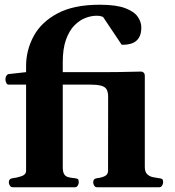

<svg xmlns="http://www.w3.org/2000/svg" viewBox="-20 -788 735 808"><path d="M33.7 0Q25.4 0 21.2 -7.3Q17.1 -14.6 17.1 -20Q17.1 -36.1 33.2 -38.1Q51.3 -40 70.6 -46.6Q89.8 -53.2 89.8 -69.3V-432.1H14.6Q8.8 -432.8 5.9 -440.3Q2.9 -447.8 2.9 -453.6Q2.9 -470.9 15.1 -476.1L89.8 -484.4V-510.3Q89.8 -576.2 121.3 -635.3Q152.8 -694.3 221.2 -731.2Q289.6 -768.1 399.4 -768.1Q468.8 -768.1 506.8 -753.7Q544.9 -739.3 559.8 -717.3Q574.7 -695.3 574.7 -672.4Q574.7 -646.5 565.2 -630.1Q555.7 -613.8 537.4 -606.4Q519 -599.1 492.2 -599.6L413.6 -716.8Q408.2 -718.8 403.1 -720.2Q397.9 -721.7 385.7 -721.7Q363.8 -721.7 339.4 -712.4Q314.9 -703.1 293.2 -681.2Q271.5 -659.2 257.8 -621.3Q244.1 -583.5 244.1 -525.9V-484.4H409.7Q479 -484.4 515.6 -485.6Q552.2 -486.8 574.7 -486.8Q578.6 -486.8 584 -482.9Q589.4 -479 589.4 -467.3V-85.4Q589.4 -64.5 599.4 -54.9Q609.4 -45.4 623.3 -42.5Q637.2 -39.6 648.9 -38.1Q659.2 -37.1 662.8 -34.2Q666.5 -31.2 666.5 -20Q666.5 -14.6 662.4 -7.3Q658.2 0 649.9 0H388.7Q380.4 0 376.2 -7.3Q372.1 -14.6 372.1 -20Q372.1 -36.1 388.2 -38.1Q406.2 -40 420.5 -46.6Q434.7 -53.2 434.7 -69.3L435.1 -379.9Q435.1 -400.9 428.5 -412.1Q421.9 -423.3 404.3 -427.7Q386.7 -432.1 354.5 -432.1H244.1V-85.4Q244.1 -64.5 250 -54.9Q255.9 -45.4 267.1 -42.5Q278.3 -39.6 293.9 -38.1Q304.2 -37.1 307.9 -34.2Q311.5 -31.2 311.5 -20Q311.5 -14.6 307.4 -7.3Q303.2 0 294.9 0Z"/></svg>

Font: Gelasio
Style: Regular
Weight: 400
Designer: Eben Sorkin
Foundry: Eben Sorkin
Version: Version 1.008